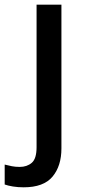

<svg xmlns="http://www.w3.org/2000/svg" viewBox="-74 -559 364 819"><path d="M27 240Q2 240 -19 236.5Q-40 233 -54 228V143Q-39 147 -23.5 150Q-8 153 10 153Q41 153 61.5 135.5Q82 118 82 69V-539H188V74Q188 149 150 194.5Q112 240 27 240Z"/></svg>

Font: Noto Sans Khmer UI Medium
Style: Regular
Weight: 500
Designer: Danh Hong and the Monotype Design Team
Foundry: Monotype Imaging Inc.
Version: Version 2.002; ttfautohint (v1.8.4.7-5d5b)